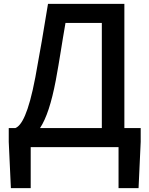

<svg xmlns="http://www.w3.org/2000/svg" viewBox="-20 -757 768 988"><path d="M138 0H590V211H693L704 -27V-98H620V-737H227C202 -584 188 -501 162 -360C126 -170 90 -110 59 -98H25V-27L36 211H138ZM267 -343C288 -456 297 -525 317 -639H504V-98H186C219 -148 245 -228 267 -343Z"/></svg>

Font: DAIFUKU Sans JP Medium
Style: Regular
Weight: 500
Designer: Original font ‘Source Han Sans JP’ : Ryoko NISHIZUKA  (kana, bopomofo & ideographs); Paul D. Hunt (Latin, Greek & Cyrill
Foundry: Daifuku
Version: Version 1.000